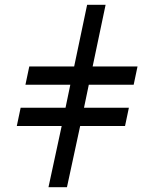

<svg xmlns="http://www.w3.org/2000/svg" viewBox="-20 -780 593 800"><path d="M182 0 237 -255H50L66 -331H253L273 -427H86L102 -503H289L343 -760H420L366 -503H553L537 -427H350L330 -331H517L501 -255H314L259 0Z"/></svg>

Font: ET Text
Style: Italic
Weight: 470
Italic angle: -12°
Designer: Monotype Design Team
Foundry: Monotype Imaging Inc.
Version: Version 2.009